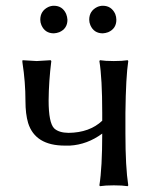

<svg xmlns="http://www.w3.org/2000/svg" viewBox="-20 -640 550 663"><path d="M67.9 -291Q67.9 -356.9 57.6 -423.3Q57.1 -426.8 57.1 -429.2L58.1 -432.1Q60.1 -432.1 106.9 -429.2L154.8 -432.1L157.2 -429.2Q148.4 -358.9 147.9 -293Q147.9 -216.3 167 -196.8Q183.1 -181.6 216.8 -181.2Q289.6 -182.1 333 -223.1V-250Q333 -369.1 323.2 -429.2L325.2 -432.1Q343.3 -429.2 373 -429.2Q402.8 -429.2 420.9 -432.1L422.9 -429.2Q414.6 -375 413.1 -250V-179.2Q413.1 -63 422.9 0L420.9 2.9Q402.8 0 373 0Q343.3 0 325.2 2.9L323.2 0Q333 -61 333 -178.7Q281.2 -140.6 221.2 -137.2Q212.4 -136.7 204.1 -137.2Q101.6 -137.2 77.1 -215.3Q67.9 -246.6 67.9 -291ZM119.1 -571.8Q119.1 -602.1 146.5 -615.7Q156.2 -620.1 166 -620.1Q195.8 -620.1 208.5 -591.8Q212.4 -581.5 212.9 -571.8Q212.9 -541 184.6 -528.8Q175.3 -525.4 166 -524.9Q135.3 -524.9 123 -553.2Q119.1 -562.5 119.1 -571.8ZM288.1 -571.8Q288.1 -602.1 315.4 -615.7Q325.2 -620.1 335 -620.1Q364.7 -620.1 377.9 -591.8Q381.8 -581.5 381.8 -571.8Q381.8 -541 353.5 -528.8Q344.2 -525.4 335 -524.9Q304.2 -524.9 292 -553.2Q288.1 -562.5 288.1 -571.8Z"/></svg>

Font: Linux Biolinum Capitals O
Style: Small Caps
Weight: 400
Designer: Philipp H. Poll
Foundry: Philipp H. Poll
Version: Version 1.0.4